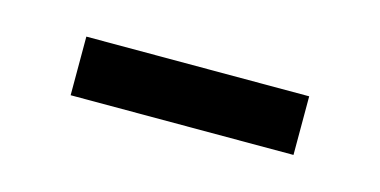

<svg xmlns="http://www.w3.org/2000/svg" viewBox="-27 -661 382 193"><g transform="rotate(15 164.0 -564.5)"><path d="M279.8 -534.2H47.9V-595.2H279.8Z"/></g></svg>

Font: Bluu Next
Style: Bold
Weight: 700
Designer: Jean-Baptiste Morizot, Igor Stepanchenko (Cyrillic)
Foundry: Igor Stepanchenko
Version: Version 1.005